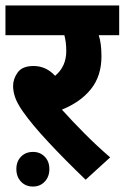

<svg xmlns="http://www.w3.org/2000/svg" viewBox="-20 -642 457 704"><path d="M384 -65 294 17Q216 -58 156 -122.5Q96 -187 64 -233Q43 -263 35.5 -285Q28 -307 28 -327Q28 -353 45 -376.5Q62 -400 103 -400Q149 -400 182 -364Q223 -398 223 -455Q223 -487 216 -513H0V-622H417V-513H342Q347 -498 349.5 -479Q352 -460 352 -435Q352 -364 314 -316Q276 -268 207 -240Q242 -201 288.5 -154Q335 -107 384 -65ZM40 -22Q40 -50 57 -67.5Q74 -85 101 -85Q127 -85 144 -67.5Q161 -50 161 -22Q161 6 144 24Q127 42 101 42Q74 42 57 24Q40 6 40 -22Z"/></svg>

Font: Noto Sans SemiCondensed
Style: Bold Italic
Weight: 700
Width: 4
Italic angle: -12°
Designer: Monotype Design Team
Foundry: Monotype Imaging Inc.
Version: Version 2.013; ttfautohint (v1.8.4.7-5d5b)